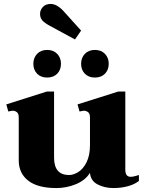

<svg xmlns="http://www.w3.org/2000/svg" viewBox="-20 -943 738 973"><path d="M183 -873Q183 -892 197 -907.5Q211 -923 237 -923Q271 -923 308 -880L391 -788L360 -743L233 -812Q205 -827 194 -840Q183 -853 183 -873ZM149 -620Q149 -650 168 -670Q187 -690 219 -690Q251 -690 270 -670Q289 -650 289 -620Q289 -589 270 -569.5Q251 -550 219 -550Q187 -550 168 -569.5Q149 -589 149 -620ZM391 -620Q391 -650 410 -670Q429 -690 461 -690Q493 -690 512 -670Q531 -650 531 -620Q531 -589 512 -569.5Q493 -550 461 -550Q429 -550 410 -569.5Q391 -589 391 -620ZM684 -56V-26Q661 -8 627 1Q593 10 555 10Q510 10 474.5 -8.5Q439 -27 436 -67Q412 -29 364.5 -9.5Q317 10 266 10Q171 10 123 -27.5Q75 -65 75 -130V-348Q75 -367 65.5 -374.5Q56 -382 43 -382Q39 -382 22 -378L12 -414L217 -479H254V-144Q254 -56 330 -56Q352 -56 376.5 -71Q401 -86 418.5 -120.5Q436 -155 436 -208V-348Q436 -367 426.5 -374.5Q417 -382 404 -382Q400 -382 383 -378L373 -414L579 -479H615V-83Q615 -47 642 -47Q657 -47 684 -56Z"/></svg>

Font: Taviraj
Style: Bold
Weight: 700
Designer: Katatrad Team
Foundry: CadsonDemak
Version: Version 1.001